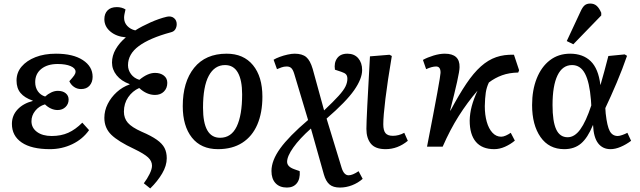

<svg xmlns="http://www.w3.org/2000/svg" viewBox="-20 -825 3599 1080"><path d="M261 14Q157 14 102 -23.5Q47 -61 47 -128Q47 -175 78.5 -209Q110 -243 164 -257V-259Q118 -275 95.5 -302Q73 -329 73 -372Q73 -417 101.5 -450.5Q130 -484 179.5 -503.5Q229 -523 295 -523Q391 -523 446 -487Q501 -451 501 -393Q501 -363 484 -343.5Q467 -324 436 -324Q414 -324 396.5 -336Q379 -348 370 -368Q390 -390 397.5 -401Q405 -412 405 -422Q405 -441 377.5 -453Q350 -465 304 -465Q247 -465 212.5 -437.5Q178 -410 178 -363Q178 -333 193 -311.5Q208 -290 234 -282Q249 -296 268 -305Q287 -314 305 -314Q333 -314 349.5 -300.5Q366 -287 366 -265Q366 -240 348.5 -223Q331 -206 304 -206Q285 -206 266.5 -214.5Q248 -223 233 -238Q199 -228 178 -201.5Q157 -175 157 -143Q157 -106 188 -83Q219 -60 271 -60Q323 -60 363.5 -78Q404 -96 443 -135L481 -93Q445 -42 386.5 -14Q328 14 261 14Z M825 235 789 206Q808 181 821.5 153.5Q835 126 835 107Q835 81 813 60.5Q791 40 735 13Q645 -29 606 -67Q567 -105 567 -162Q567 -203 586 -240.5Q605 -278 637 -307Q669 -336 709 -350V-352Q662 -369 636 -401.5Q610 -434 610 -473Q610 -512 631 -548.5Q652 -585 688 -615Q635 -619 601 -647.5Q567 -676 567 -717Q567 -748 585 -766.5Q603 -785 637 -785Q665 -785 686 -772Q682 -754 680 -744.5Q678 -735 678 -725Q678 -698 696 -679Q714 -660 741 -654Q777 -677 826.5 -699Q876 -721 919 -731Q943 -736 958.5 -723.5Q974 -711 974 -689Q974 -673 966 -660Q958 -647 940 -643Q822 -611 761 -566Q700 -521 700 -458Q700 -431 717 -408Q734 -385 764 -376Q811 -415 852 -415Q882 -415 901.5 -400Q921 -385 921 -359Q921 -329 902 -310Q883 -291 852 -291Q805 -291 763 -330Q725 -313 701 -278Q677 -243 677 -197Q677 -160 699 -134.5Q721 -109 777 -84Q831 -61 862 -39Q893 -17 905.5 7.5Q918 32 918 65Q918 107 892 151Q866 195 825 235Z M1206 14Q1111 14 1059.5 -51Q1008 -116 1008 -228Q1008 -364 1072 -443.5Q1136 -523 1255 -523Q1350 -523 1403 -458.5Q1456 -394 1456 -281Q1456 -191 1427.5 -124.5Q1399 -58 1343 -22Q1287 14 1206 14ZM1218 -50Q1281 -50 1311.5 -113.5Q1342 -177 1342 -294Q1342 -374 1318 -416.5Q1294 -459 1246 -459Q1187 -459 1154.5 -399Q1122 -339 1122 -219Q1122 -50 1218 -50Z M1594 230Q1553 230 1530 205.5Q1507 181 1507 137Q1507 78 1556 10Q1605 -58 1713 -150L1635 -410Q1628 -433 1618.5 -442Q1609 -451 1593 -451Q1577 -451 1563.5 -446Q1550 -441 1538 -436L1519 -489Q1532 -497 1553.5 -505Q1575 -513 1598 -518Q1621 -523 1637 -523Q1680 -523 1702.5 -504Q1725 -485 1739 -437L1803 -204Q1856 -254 1884.5 -285.5Q1913 -317 1923.5 -339Q1934 -361 1934 -382Q1934 -398 1926.5 -406.5Q1919 -415 1900 -421L1864 -433Q1858 -472 1876.5 -497.5Q1895 -523 1934 -523Q1973 -523 1995 -497.5Q2017 -472 2017 -431Q2017 -382 1972 -317.5Q1927 -253 1817 -158L1902 120Q1915 161 1941 161Q1963 161 1997 138L2020 181Q1994 204 1960.5 217Q1927 230 1892 230Q1854 230 1833.5 212.5Q1813 195 1802 157L1729 -102Q1665 -45 1630 4.5Q1595 54 1595 85Q1595 112 1633 126L1666 138Q1669 182 1649.5 206Q1630 230 1594 230Z M2149 14Q2091 14 2066 -17Q2041 -48 2041 -100Q2041 -131 2046 -230.5Q2051 -330 2061 -508L2171 -517L2184 -510Q2160 -368 2148 -269.5Q2136 -171 2136 -126Q2136 -91 2148.5 -76Q2161 -61 2190 -61Q2223 -61 2254 -78L2274 -33Q2217 14 2149 14Z M2760 14Q2692 14 2657 -27Q2622 -68 2622 -147Q2623 -188 2633.5 -227.5Q2644 -267 2666 -315Q2609 -249 2560.5 -172.5Q2512 -96 2470 0H2382Q2422 -205 2440 -304Q2458 -403 2458 -415Q2459 -451 2433 -451Q2410 -451 2377 -436L2359 -488Q2384 -502 2418.5 -512.5Q2453 -523 2482 -523Q2567 -523 2565 -447Q2565 -427 2551 -364Q2537 -301 2512 -204L2514 -203Q2562 -293 2603 -354Q2644 -415 2685 -451.5Q2726 -488 2771 -503.5Q2816 -519 2871 -517L2900 -430L2895 -417Q2844 -416 2804 -401.5Q2764 -387 2730 -361Q2717 -334 2712.5 -304Q2708 -274 2707 -228Q2707 -179 2718 -140Q2729 -101 2750 -78.5Q2771 -56 2799 -56Q2811 -56 2825.5 -62.5Q2840 -69 2853 -78L2876 -34Q2851 -13 2820.5 0.5Q2790 14 2760 14Z M3154 14Q3068 14 3020.5 -54Q2973 -122 2973 -234Q2973 -318 2999 -383.5Q3025 -449 3073 -486Q3121 -523 3187 -523Q3259 -523 3302.5 -481Q3346 -439 3357 -348H3358Q3368 -382 3379.5 -424.5Q3391 -467 3402 -510L3494 -519L3507 -511Q3482 -438 3449 -360Q3416 -282 3385 -217L3387 -187Q3395 -115 3410 -87.5Q3425 -60 3455 -60Q3464 -60 3480 -65.5Q3496 -71 3509 -78L3530 -33Q3502 -12 3471.5 1Q3441 14 3414 14Q3370 14 3344.5 -19Q3319 -52 3316 -121H3315Q3286 -50 3248.5 -18Q3211 14 3154 14ZM3173 -53Q3212 -53 3244 -97Q3276 -141 3306 -232L3304 -263Q3296 -363 3270.5 -411Q3245 -459 3198 -459Q3144 -459 3116 -401Q3088 -343 3088 -234Q3088 -142 3108.5 -97.5Q3129 -53 3173 -53ZM3205 -576 3168 -594 3245 -759Q3256 -784 3268 -794.5Q3280 -805 3300 -805Q3322 -805 3336.5 -792Q3351 -779 3362 -753V-738Z"/></svg>

Font: Literata 12pt Medium
Style: Italic
Weight: 500
Italic angle: -2°
Designer: Latin by Veronika Burian and Jose Scaglione. Greek by Irene Vlachou. Cyrillic by Vera Evstafieva
Foundry: TypeTogether
Version: Version 3.002